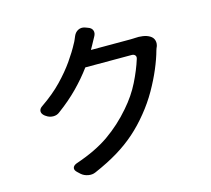

<svg xmlns="http://www.w3.org/2000/svg" viewBox="-117 -943 1233 1122"><g transform="rotate(-15 500.0 -381.5)"><path d="M503 -794Q525 -787 531 -770Q537 -753 525 -733Q518 -720 513.5 -712Q509 -704 501 -689L487 -664H727Q735 -664 744 -664.5Q753 -665 755 -665Q776 -667 800.5 -663.5Q825 -660 843 -649Q861 -638 866 -619.5Q871 -601 863 -581Q861 -577 861 -577.5Q861 -578 856 -563Q843 -515 818.5 -457Q794 -399 759.5 -338.5Q725 -278 680 -223Q634 -166 583 -121Q532 -76 470 -38.5Q408 -1 327 34Q307 43 282.5 38.5Q258 34 241 19L226 5Q209 -10 212 -24Q215 -38 236 -46Q358 -87 439.5 -144Q521 -201 588 -279Q644 -343 678.5 -412.5Q713 -482 732 -543Q737 -557 730 -565.5Q723 -574 709 -574H429Q388 -518 335 -464Q282 -410 214 -360Q197 -346 174 -346.5Q151 -347 133 -360L127 -364Q109 -378 109.5 -394Q110 -410 129 -422Q202 -472 253.5 -525.5Q305 -579 341 -630.5Q377 -682 400 -726Q405 -734 410.5 -747Q416 -760 419 -767Q428 -788 446.5 -797.5Q465 -807 487 -800Z"/></g></svg>

Font: Chiron GoRound TC M
Style: Regular
Weight: 500
Designer: Ryoko NISHIZUKA 西塚涼子 (kana, bopomofo & ideographs); Paul D. Hunt (Latin, Greek & Cyrillic); Sandoll Communications 산돌커뮤니
Foundry: Adobe
Version: Version 1.000;hotconv 1.1.1;makeotfexe 2.6.0